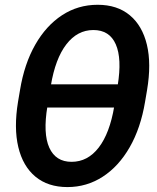

<svg xmlns="http://www.w3.org/2000/svg" viewBox="-20 -759 647 791"><path d="M257.8 11.7Q177.7 11.7 126 -31.2Q74.2 -74.2 55.4 -153.1Q36.6 -231.9 54.2 -339.4L62.5 -388.2Q80.1 -495.6 125 -574.5Q169.9 -653.3 235.6 -696.3Q301.3 -739.3 382.3 -739.3Q462.9 -739.3 514.6 -696.3Q566.4 -653.3 585.2 -574.7Q604 -496.1 585.9 -388.2L577.6 -339.4Q559.6 -231.4 514.4 -152.6Q469.2 -73.7 403.3 -31Q337.4 11.7 257.8 11.7ZM274.9 -92.3Q341.3 -92.3 386.7 -151.1Q432.1 -210 450.7 -320.8L464.8 -406.7Q482.9 -517.6 457 -576.4Q431.2 -635.3 364.7 -635.3Q298.8 -635.3 253.4 -576.4Q208 -517.6 189.5 -406.7L175.3 -320.8Q156.7 -209 183.1 -150.6Q209.5 -92.3 274.9 -92.3ZM149.4 -315.9 165 -411.6H491.2L475.1 -315.9Z"/></svg>

Font: Inter 24pt SemiBold
Style: Italic
Weight: 600
Italic angle: -9.3988°
Designer: Rasmus Andersson
Foundry: rsms
Version: Version 4.001;git-66647c0bb